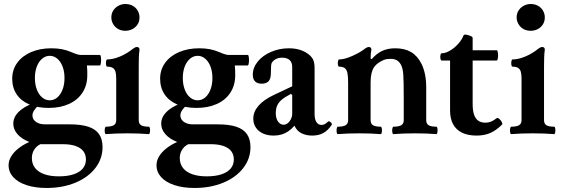

<svg xmlns="http://www.w3.org/2000/svg" viewBox="-20 -666 2809 959"><path d="M22.9 159.2Q22.9 137.2 35.2 116.2Q47.4 95.2 70.6 76.4Q93.8 57.6 126.5 43Q88.4 28.3 67.4 4.4Q46.4 -19.5 46.4 -48.3Q46.4 -79.6 71 -105.2Q95.7 -130.9 143.1 -149.4L174.3 -141.1Q157.7 -126.5 149.9 -114Q142.1 -101.6 142.1 -89.4Q142.1 -69.8 159.4 -57.4Q176.8 -44.9 204.1 -44.9H328.1Q385.3 -44.9 421.4 -33Q457.5 -21 474.9 4.2Q492.2 29.3 492.2 68.8Q492.2 127 456.1 173.6Q419.9 220.2 356.2 246.6Q292.5 272.9 212.9 272.9Q155.8 272.9 112.8 258.8Q69.8 244.6 46.4 219Q22.9 193.4 22.9 159.2ZM409.2 130.4Q409.2 106 396 88.9Q382.8 71.8 356.9 63Q331.1 54.2 293.9 54.2H181.6Q161.6 64 150.4 82.3Q139.2 100.6 139.2 123.5Q139.2 152.3 155 172.9Q170.9 193.4 201.2 204.1Q231.4 214.8 273.9 214.8Q316.9 214.8 347.2 204.8Q377.4 194.8 393.3 176Q409.2 157.2 409.2 130.4ZM41 -272.9Q41 -317.4 65.7 -351.8Q90.3 -386.2 134.8 -405.5Q179.2 -424.8 236.3 -424.8Q265.1 -424.8 289.6 -420.2Q314 -415.5 337.4 -405.3Q353 -398.4 364.5 -395Q376 -391.6 382.3 -391.6H478.5Q482.9 -391.6 484.4 -378.4Q485.8 -365.2 484.1 -352.1Q482.4 -338.9 478.5 -338.9H414.1Q415.5 -327.6 415.8 -314.9Q416 -302.2 416 -290Q416 -240.7 392.3 -203.9Q368.7 -167 325 -147Q281.2 -127 223.1 -127Q167 -127 126 -144.5Q85 -162.1 63 -195.1Q41 -228 41 -272.9ZM302.2 -276.4Q302.2 -308.1 292.7 -333.3Q283.2 -358.4 266.4 -372.8Q249.5 -387.2 228.5 -387.2Q207.5 -387.2 190.4 -372.8Q173.3 -358.4 163.8 -333.3Q154.3 -308.1 154.3 -276.4Q154.3 -244.6 163.8 -219.2Q173.3 -193.8 190.4 -179.4Q207.5 -165 228.5 -165Q249.5 -165 266.4 -179.4Q283.2 -193.8 292.7 -219.2Q302.2 -244.6 302.2 -276.4Z M509.3 -33.2Q535.6 -33.2 548.1 -40.5Q560.5 -47.9 560.5 -65.9V-272Q560.5 -293.9 557.1 -306.9Q553.7 -319.8 543.9 -326.4Q534.2 -333 515.6 -333Q511.2 -333 509.8 -342Q508.3 -351.1 510 -360.1Q511.7 -369.1 515.6 -369.1Q543.9 -369.1 578.9 -383.5Q613.8 -397.9 644 -422.4Q650.4 -427.2 654.8 -429.2Q659.2 -431.2 664.6 -431.2Q670.4 -431.2 673.6 -427.7Q676.8 -424.3 676.8 -418Q674.3 -398.9 673.6 -380.1Q672.9 -361.3 672.9 -333V-65.9Q672.9 -47.9 684.8 -40.5Q696.8 -33.2 723.1 -33.2Q727.5 -33.2 729 -23.9Q730.5 -14.6 728.8 -5.4Q727.1 3.9 723.1 3.9Q675.8 0 616.2 0Q556.6 0 509.3 3.9Q504.9 3.9 503.4 -5.4Q502 -14.6 503.7 -23.9Q505.4 -33.2 509.3 -33.2ZM536.1 -579.1Q536.1 -599.1 546.4 -614.5Q556.6 -629.9 572.8 -637.9Q588.9 -646 606 -646Q627.4 -646 643.6 -636.7Q659.7 -627.4 668.2 -612.1Q676.8 -596.7 676.8 -579.1Q676.8 -558.1 666.5 -543Q656.2 -527.8 640.1 -520Q624 -512.2 606 -512.2Q585 -512.2 569.1 -521.7Q553.2 -531.2 544.7 -546.6Q536.1 -562 536.1 -579.1Z M761.7 159.2Q761.7 137.2 773.9 116.2Q786.1 95.2 809.3 76.4Q832.5 57.6 865.2 43Q827.1 28.3 806.2 4.4Q785.2 -19.5 785.2 -48.3Q785.2 -79.6 809.8 -105.2Q834.5 -130.9 881.8 -149.4L913.1 -141.1Q896.5 -126.5 888.7 -114Q880.9 -101.6 880.9 -89.4Q880.9 -69.8 898.2 -57.4Q915.5 -44.9 942.9 -44.9H1066.9Q1124 -44.9 1160.2 -33Q1196.3 -21 1213.6 4.2Q1231 29.3 1231 68.8Q1231 127 1194.8 173.6Q1158.7 220.2 1095 246.6Q1031.2 272.9 951.7 272.9Q894.5 272.9 851.6 258.8Q808.6 244.6 785.2 219Q761.7 193.4 761.7 159.2ZM1147.9 130.4Q1147.9 106 1134.8 88.9Q1121.6 71.8 1095.7 63Q1069.8 54.2 1032.7 54.2H920.4Q900.4 64 889.2 82.3Q877.9 100.6 877.9 123.5Q877.9 152.3 893.8 172.9Q909.7 193.4 939.9 204.1Q970.2 214.8 1012.7 214.8Q1055.7 214.8 1085.9 204.8Q1116.2 194.8 1132.1 176Q1147.9 157.2 1147.9 130.4ZM779.8 -272.9Q779.8 -317.4 804.4 -351.8Q829.1 -386.2 873.5 -405.5Q918 -424.8 975.1 -424.8Q1003.9 -424.8 1028.3 -420.2Q1052.7 -415.5 1076.2 -405.3Q1091.8 -398.4 1103.3 -395Q1114.7 -391.6 1121.1 -391.6H1217.3Q1221.7 -391.6 1223.1 -378.4Q1224.6 -365.2 1222.9 -352.1Q1221.2 -338.9 1217.3 -338.9H1152.8Q1154.3 -327.6 1154.5 -314.9Q1154.8 -302.2 1154.8 -290Q1154.8 -240.7 1131.1 -203.9Q1107.4 -167 1063.7 -147Q1020 -127 961.9 -127Q905.8 -127 864.7 -144.5Q823.7 -162.1 801.8 -195.1Q779.8 -228 779.8 -272.9ZM1041 -276.4Q1041 -308.1 1031.5 -333.3Q1022 -358.4 1005.1 -372.8Q988.3 -387.2 967.3 -387.2Q946.3 -387.2 929.2 -372.8Q912.1 -358.4 902.6 -333.3Q893.1 -308.1 893.1 -276.4Q893.1 -244.6 902.6 -219.2Q912.1 -193.8 929.2 -179.4Q946.3 -165 967.3 -165Q988.3 -165 1005.1 -179.4Q1022 -193.8 1031.5 -219.2Q1041 -244.6 1041 -276.4Z M1245.1 -73.2Q1245.1 -107.9 1271.2 -137.9Q1297.4 -168 1348.1 -191.9L1439.5 -234.9V-331.5Q1439.5 -354.5 1426.5 -366.2Q1413.6 -377.9 1388.7 -377.9Q1371.1 -377.9 1357.7 -370.8Q1344.2 -363.8 1336.9 -351.1Q1335 -347.2 1334 -335.7Q1333 -324.2 1333 -301.3Q1333 -273.4 1322 -260.7Q1311 -248 1286.6 -248Q1265.1 -248 1253.9 -259.5Q1242.7 -271 1242.7 -293Q1242.7 -328.1 1267.3 -358.4Q1292 -388.7 1333.5 -406.7Q1375 -424.8 1423.3 -424.8Q1450.7 -424.8 1474.1 -418.2Q1497.6 -411.6 1515.6 -398.9Q1534.7 -385.7 1543 -370.1Q1551.3 -354.5 1551.3 -325.7V-97.2Q1551.3 -70.3 1560.3 -56.2Q1569.3 -42 1586.4 -42Q1594.2 -42 1601.8 -45.9Q1609.4 -49.8 1619.1 -59.1Q1621.6 -61.5 1627 -58.8Q1632.3 -56.2 1635.7 -51Q1639.2 -45.9 1637.2 -43Q1619.1 -15.1 1595.7 -2Q1572.3 11.2 1539.1 11.2Q1509.8 11.2 1486.3 -0.2Q1462.9 -11.7 1450.7 -38.1Q1436 -21 1420.2 -10.3Q1404.3 0.5 1386.2 5.9Q1368.2 11.2 1346.7 11.2Q1316.4 11.2 1293.5 0.7Q1270.5 -9.8 1257.8 -29.1Q1245.1 -48.3 1245.1 -73.2ZM1439.5 -97.2V-191.9L1433.1 -196.8Q1403.3 -181.6 1387.2 -168Q1371.1 -154.3 1364.3 -138.4Q1357.4 -122.6 1357.4 -99.1Q1357.4 -83.5 1362.5 -70.6Q1367.7 -57.6 1376.7 -50.3Q1385.7 -43 1397 -43Q1407.2 -43 1417.2 -50.8Q1427.2 -58.6 1433.3 -71.3Q1439.5 -84 1439.5 -97.2Z M1673.8 -333Q1669.4 -333 1668 -342Q1666.5 -351.1 1668.2 -360.1Q1669.9 -369.1 1673.8 -369.1Q1700.7 -369.1 1740 -386.7Q1779.3 -404.3 1802.2 -422.4L1803.7 -423.8Q1809.6 -427.7 1813.7 -429.4Q1817.9 -431.2 1822.8 -431.2Q1828.6 -431.2 1831.8 -427.7Q1835 -424.3 1835 -418Q1833 -407.7 1832 -397.5Q1831.1 -387.2 1831.1 -373L1836.9 -371.1Q1861.8 -399.4 1889.6 -412.1Q1917.5 -424.8 1954.1 -424.8Q2001.5 -424.8 2033.2 -406Q2064.9 -387.2 2085 -347.7Q2097.2 -322.8 2103 -293.5Q2108.9 -264.2 2108.9 -227.1V-69.8H1996.6V-172.9Q1996.6 -259.8 1994.4 -292.5Q1992.2 -325.2 1982.9 -342.3Q1973.6 -358.9 1961.2 -365.5Q1948.7 -372.1 1930.7 -372.1Q1911.1 -372.1 1897.2 -366.7Q1883.3 -361.3 1869.6 -351.6Q1856.9 -342.8 1848.6 -330.8Q1840.3 -318.8 1835.7 -300.3Q1831.1 -281.7 1831.1 -254.9V-69.8H1718.8V-252.4Q1718.8 -284.7 1715.3 -301.3Q1711.9 -317.9 1702.4 -325.4Q1692.9 -333 1673.8 -333ZM1667.5 -33.2Q1693.8 -33.2 1706.3 -40.5Q1718.8 -47.9 1718.8 -65.9V-98.6H1831.1V-65.9Q1831.1 -47.9 1843 -40.5Q1855 -33.2 1881.3 -33.2Q1885.7 -33.2 1887.2 -23.9Q1888.7 -14.6 1887 -5.4Q1885.3 3.9 1881.3 3.9Q1834 0 1774.4 0Q1714.8 0 1667.5 3.9Q1663.1 3.9 1661.6 -5.4Q1660.2 -14.6 1661.9 -23.9Q1663.6 -33.2 1667.5 -33.2ZM1945.3 -33.2Q1971.7 -33.2 1984.1 -40.5Q1996.6 -47.9 1996.6 -65.9V-98.6H2108.9V-65.9Q2108.9 -47.9 2120.8 -40.5Q2132.8 -33.2 2159.2 -33.2Q2163.6 -33.2 2165 -23.9Q2166.5 -14.6 2164.8 -5.4Q2163.1 3.9 2159.2 3.9Q2111.8 0 2052.2 0Q1992.7 0 1945.3 3.9Q1940.9 3.9 1939.5 -5.4Q1938 -14.6 1939.7 -23.9Q1941.4 -33.2 1945.3 -33.2Z M2228 -113.8V-363.8H2186Q2181.6 -363.8 2179.9 -372.8Q2178.2 -381.8 2179.9 -390.9Q2181.6 -399.9 2186 -399.9Q2205.6 -399.9 2228 -413.3Q2250.5 -426.8 2269 -447.5Q2287.6 -468.3 2295.4 -489.3Q2296.9 -493.2 2303.7 -493.2Q2310.5 -493.2 2319.3 -490.2Q2329.6 -487.3 2335.2 -484.1Q2340.8 -481 2340.8 -476.1V-415H2460.9Q2465.3 -415 2467 -402.1Q2468.8 -389.2 2467 -376.5Q2465.3 -363.8 2460.9 -363.8H2340.8V-146Q2340.8 -114.3 2347.7 -93.8Q2354.5 -73.2 2368.7 -63.2Q2382.8 -53.2 2404.8 -53.2Q2418.9 -53.2 2431.9 -58.3Q2444.8 -63.5 2460.9 -75.7Q2465.3 -79.1 2473.4 -72.5Q2481.4 -65.9 2486.3 -56.6Q2491.2 -47.4 2487.8 -43.9Q2458.5 -14.6 2428.7 -1.7Q2398.9 11.2 2360.4 11.2Q2317.4 11.2 2287.8 -3.2Q2258.3 -17.6 2243.2 -45.4Q2228 -73.2 2228 -113.8Z M2533.7 -33.2Q2560.1 -33.2 2572.5 -40.5Q2585 -47.9 2585 -65.9V-272Q2585 -293.9 2581.5 -306.9Q2578.1 -319.8 2568.4 -326.4Q2558.6 -333 2540 -333Q2535.6 -333 2534.2 -342Q2532.7 -351.1 2534.4 -360.1Q2536.1 -369.1 2540 -369.1Q2568.4 -369.1 2603.3 -383.5Q2638.2 -397.9 2668.5 -422.4Q2674.8 -427.2 2679.2 -429.2Q2683.6 -431.2 2689 -431.2Q2694.8 -431.2 2698 -427.7Q2701.2 -424.3 2701.2 -418Q2698.7 -398.9 2698 -380.1Q2697.3 -361.3 2697.3 -333V-65.9Q2697.3 -47.9 2709.2 -40.5Q2721.2 -33.2 2747.6 -33.2Q2752 -33.2 2753.4 -23.9Q2754.9 -14.6 2753.2 -5.4Q2751.5 3.9 2747.6 3.9Q2700.2 0 2640.6 0Q2581.1 0 2533.7 3.9Q2529.3 3.9 2527.8 -5.4Q2526.4 -14.6 2528.1 -23.9Q2529.8 -33.2 2533.7 -33.2ZM2560.5 -579.1Q2560.5 -599.1 2570.8 -614.5Q2581.1 -629.9 2597.2 -637.9Q2613.3 -646 2630.4 -646Q2651.9 -646 2668 -636.7Q2684.1 -627.4 2692.6 -612.1Q2701.2 -596.7 2701.2 -579.1Q2701.2 -558.1 2690.9 -543Q2680.7 -527.8 2664.6 -520Q2648.4 -512.2 2630.4 -512.2Q2609.4 -512.2 2593.5 -521.7Q2577.6 -531.2 2569.1 -546.6Q2560.5 -562 2560.5 -579.1Z"/></svg>

Font: Junicode Two Beta VF
Style: Regular
Weight: 400
Designer: Peter S. Baker
Foundry: Briery Creek Software
Version: Version 1.031 beta; ttfautohint (v1.8.1.43-b0c9)